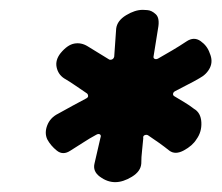

<svg xmlns="http://www.w3.org/2000/svg" viewBox="-20 -720 450 390"><path d="M214 -350Q198 -350 183 -361Q168 -372 172 -388Q175 -401 178 -414Q181 -427 184 -440Q186 -445 183 -447Q180 -449 175 -446Q162 -439 149 -430.5Q136 -422 123 -414Q108 -404 95.5 -414Q83 -424 76 -437Q70 -450 76 -465.5Q82 -481 98 -489Q112 -497 127 -505Q142 -513 155 -520Q159 -522 159 -525Q159 -528 157 -530Q145 -538 133.5 -546Q122 -554 110 -561Q98 -569 95 -583.5Q92 -598 103 -612Q117 -629 131 -631.5Q145 -634 158 -626Q169 -619 180 -612.5Q191 -606 202 -599Q205 -598 208 -599.5Q211 -601 212 -605Q213 -619 214 -633.5Q215 -648 216 -662Q218 -678 236 -689Q254 -700 270 -700Q270 -700 279 -699.5Q288 -699 296.5 -691Q305 -683 301 -662Q299 -648 296.5 -634Q294 -620 292 -606Q291 -602 294 -600.5Q297 -599 301 -601Q315 -609 329.5 -617.5Q344 -626 359 -636Q374 -646 387.5 -636.5Q401 -627 406 -612Q413 -596 406.5 -582.5Q400 -569 385 -561Q373 -554 361 -548Q349 -542 336 -535Q332 -533 331.5 -529.5Q331 -526 335 -524Q345 -518 355 -512Q365 -506 374 -499Q388 -491 389 -471.5Q390 -452 379 -437Q371 -424 353.5 -414.5Q336 -405 324 -414Q314 -422 303.5 -429.5Q293 -437 281 -445Q278 -447 274 -445.5Q270 -444 271 -439Q270 -426 268.5 -413.5Q267 -401 267 -388Q266 -372 248 -361Q230 -350 214 -350Z"/></svg>

Font: Winky Sans
Style: Italic
Weight: 400
Italic angle: -8.97852°
Designer: Simon Atzbach
Foundry: typofactur
Version: Version 1.205